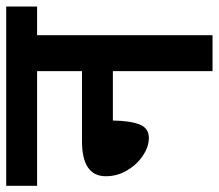

<svg xmlns="http://www.w3.org/2000/svg" viewBox="-72 -626 688 603"><g transform="rotate(-90 271.5 -324.0)"><path d="M553 -551H463V0H350V-313H195Q194 -258 182.5 -229Q171 -200 140 -200Q113 -200 85 -218.5Q57 -237 38.5 -268Q20 -299 20 -335Q20 -410 130 -410H350V-551H-10V-648H553Z"/></g></svg>

Font: Madhuban Medium
Style: Regular
Weight: 500
Designer: jaikishan Patel
Foundry: MagicType
Version: Version 1.000